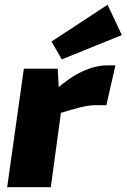

<svg xmlns="http://www.w3.org/2000/svg" viewBox="-20 -785 531 805"><path d="M222 -497 228 -388 244 -375 193 0H10L80 -497ZM464 -511 426 -344H384Q353 -344 316.5 -335Q280 -326 223 -308L216 -411Q272 -461 326.5 -486Q381 -511 430 -511ZM431 -765 491 -638 239 -536 196 -611Z"/></svg>

Font: Exo 2 ExtraBold
Style: Italic
Weight: 800
Italic angle: -8°
Designer: Natanael Gama
Foundry: Natanael Gama
Version: Version 2.010